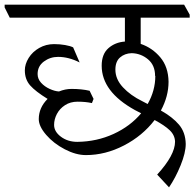

<svg xmlns="http://www.w3.org/2000/svg" viewBox="-47 -660 837 827"><path d="M559 -584V-471Q609 -454 643.5 -413Q678 -372 679 -308Q679 -245 646 -184Q696 -156 724 -123Q752 -90 753 -40Q753 -2 731 52Q709 106 681 147L630 92Q707 8 707 -50Q706 -78 684 -99Q662 -120 619 -143Q567 -75 487 -33.5Q407 8 323 8Q280 8 232 -17Q184 -42 152 -79Q120 -116 120 -147Q120 -196 158 -234Q106 -266 83 -292Q60 -318 60 -357Q60 -384 76.5 -410.5Q93 -437 122 -453.5Q151 -470 186 -470Q211 -470 233.5 -466Q256 -462 268 -456L296 -391Q249 -415 203 -415Q169 -415 142 -395Q115 -375 115 -341Q115 -320 130 -303.5Q145 -287 167 -277Q189 -267 207 -266Q234 -277 261 -277Q305 -277 339 -269L356 -234L349 -216Q322 -222 287 -222Q256 -222 233 -207Q210 -192 198 -169Q186 -146 186 -122Q186 -93 215.5 -71Q245 -49 286 -49Q370 -50 442 -83Q514 -116 561 -172Q552 -176 534 -186Q391 -265 391 -377Q391 -427 420 -452.5Q449 -478 491 -481V-584H-5L-27 -628V-640H746L770 -597V-584ZM621 -333Q621 -379 590.5 -404.5Q560 -430 520 -431Q490 -430 470 -412.5Q450 -395 450 -360Q450 -319 482.5 -284Q515 -249 566 -224L589 -212Q622 -270 622 -333Z"/></svg>

Font: Martel Light
Style: Regular
Weight: 300
Designer: Dan Reynolds
Foundry: Dan Reynolds
Version: Version 1.001; ttfautohint (v1.1) -l 5 -r 5 -G 72 -x 0 -D la